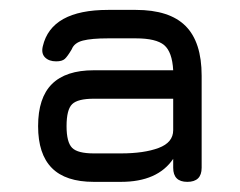

<svg xmlns="http://www.w3.org/2000/svg" viewBox="-20 -676 484 388"><path d="M169.5 -308.5Q112.5 -308.5 84.8 -336.5Q57 -364.5 57 -421Q57 -478.5 85 -506.2Q113 -534 169.5 -534H330Q328 -571 311.8 -584.8Q295.5 -598.5 254.5 -598.5H198.5Q165 -598.5 147.5 -594Q130 -589.5 125 -576.5Q116.5 -562 111 -557Q105.5 -552 93.5 -552Q79 -552 71 -560Q63 -568 66.5 -582.5Q83.5 -656 198.5 -656H254.5Q322.5 -656 355 -623.5Q387.5 -591 387.5 -523V-337Q387.5 -308.5 358.5 -308.5Q330 -308.5 330 -337V-355Q298.5 -308.5 224.5 -308.5ZM169.5 -366H224.5Q271 -366 300.5 -377Q330 -388 330 -413V-476.5H169.5Q137 -476.5 125.8 -465.5Q114.5 -454.5 114.5 -421Q114.5 -388.5 125.8 -377.2Q137 -366 169.5 -366Z"/></svg>

Font: Jura Light Medium
Style: Regular
Weight: 500
Version: Version 5.106